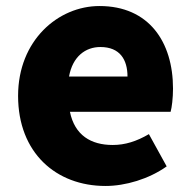

<svg xmlns="http://www.w3.org/2000/svg" viewBox="-20 -603 636 637"><path d="M330 14C396 14 474 -9 533 -51L474 -158C433 -134 395 -122 354 -122C282 -122 228 -154 212 -232H546C550 -246 554 -277 554 -309C554 -464 474 -583 310 -583C173 -583 40 -469 40 -285C40 -96 166 14 330 14ZM209 -349C221 -416 264 -447 313 -447C378 -447 403 -405 403 -349Z"/></svg>

Font: Noto Sans KR Black
Style: Regular
Weight: 900
Designer: Ryoko NISHIZUKA 西塚涼子 (kana, bopomofo & ideographs); Paul D. Hunt (Latin, Greek & Cyrillic); Sandoll Communications 산돌커뮤니
Foundry: Adobe
Version: Version 2.004;hotconv 1.0.118;makeotfexe 2.5.65603